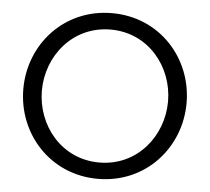

<svg xmlns="http://www.w3.org/2000/svg" viewBox="-52 -772 919 841"><g transform="rotate(5 407.5 -351.5)"><path d="M407.7 12.7C618.2 12.7 766.6 -155.3 766.6 -351.6C766.6 -548.3 618.2 -715.8 407.7 -715.8C197.3 -715.8 48.8 -548.3 48.8 -351.6C48.8 -155.3 197.3 12.7 407.7 12.7ZM130.4 -351.6C130.4 -503.9 241.2 -643.6 407.7 -643.6C574.2 -643.6 685.1 -503.9 685.1 -351.6C685.1 -198.7 574.2 -59.1 407.7 -59.1C241.2 -59.1 130.4 -198.7 130.4 -351.6Z"/></g></svg>

Font: Faust Sans
Style: Regular
Weight: 400
Designer: Andreas Faust
Version: Version 1.003;Glyphs 3.1.2 (3151)